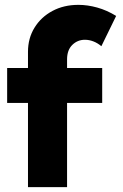

<svg xmlns="http://www.w3.org/2000/svg" viewBox="-20 -767 505 787"><path d="M254.9 0H94.7V-345.2H9.3V-488.3H94.7V-554.7Q94.7 -610.4 121.6 -653.8Q148.4 -697.3 195.1 -722.2Q241.7 -747.1 301.3 -747.1Q338.9 -747.1 378.4 -736.1Q418 -725.1 456.1 -701.7L395.5 -577.6Q379.9 -590.8 362.5 -597.4Q345.2 -604 328.1 -604Q297.9 -604 276.4 -583Q254.9 -562 254.9 -523.4V-488.3H398.9V-345.2H254.9Z"/></svg>

Font: Kumbh Sans ExtraBold
Style: Regular
Weight: 800
Version: Version 1.005